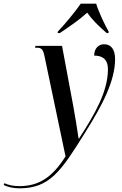

<svg xmlns="http://www.w3.org/2000/svg" viewBox="-164 -786 663 1046"><path d="M151 -614 150 -606H162C216 -642 272 -681 311 -717C336 -681 371 -646 417 -606H427L428 -614C407 -650 372 -724 360 -766H276C244 -720 191 -656 151 -614ZM-58 240C107 240 169 146 298 -61C396 -216 463 -347 463 -464C463 -517 441 -545 403 -545C374 -545 349 -523 349 -483C390 -483 424 -467 424 -408C424 -288 353 -165 267 -32H264C259 -71 244 -159 235 -209L174 -536H29L27 -526H36C63 -526 71 -517 79 -477L193 66C121 180 48 228 -59 228C-97 228 -123 220 -140 212L-144 222C-122 233 -90 240 -58 240Z"/></svg>

Font: Noto Serif Display Condensed Medium
Style: Italic
Weight: 500
Width: 3
Italic angle: -12°
Designer: Monotype Design Team
Foundry: Monotype Imaging Inc.
Version: Version 2.009